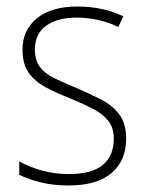

<svg xmlns="http://www.w3.org/2000/svg" viewBox="-20 -559 449 589"><path d="M367 -133Q367 -67 322.5 -28.5Q278 10 190 10Q142 10 103 0Q64 -10 39 -23V-64Q71 -46 110 -35.5Q149 -25 190 -25Q263 -25 296 -53.5Q329 -82 329 -133Q329 -167 312.5 -188Q296 -209 266.5 -224.5Q237 -240 198 -256Q155 -273 121.5 -290.5Q88 -308 68.5 -335Q49 -362 49 -407Q49 -467 93.5 -503Q138 -539 217 -539Q258 -539 294 -531Q330 -523 358 -509L343 -476Q318 -489 284 -497Q250 -505 216 -505Q156 -505 121.5 -480Q87 -455 87 -407Q87 -374 102.5 -353.5Q118 -333 147 -319Q176 -305 215 -289Q256 -271 290.5 -253.5Q325 -236 346 -208Q367 -180 367 -133Z"/></svg>

Font: Noto Sans Kannada SemiCondensed ExtraLight
Style: Regular
Weight: 200
Width: 4
Designer: Jelle Bosma - Monotype Design Team
Foundry: Monotype Imaging Inc.
Version: Version 2.005; ttfautohint (v1.8.4.7-5d5b)